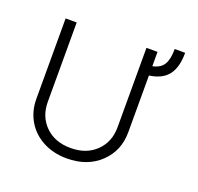

<svg xmlns="http://www.w3.org/2000/svg" viewBox="-135 -922 1118 1082"><g transform="rotate(20 424.0 -381.0)"><path d="M733.4 -775.4H795.9Q796.4 -689.5 761.2 -642.8Q726.1 -596.2 647.9 -585.4V-245.6Q647.9 -133.3 571 -60.5Q494.1 12.2 372.1 12.2Q291.5 12.2 228.5 -21.2Q165.5 -54.7 131.1 -113.3Q96.7 -171.9 96.7 -245.6V-727.1H163.1V-250.5Q163.1 -162.6 220.5 -106.4Q277.8 -50.3 372.1 -50.3Q466.3 -50.3 523.9 -106.4Q581.5 -162.6 581.5 -250.5V-727.1H647.9V-641.1Q695.8 -650.9 714.6 -682.9Q733.4 -714.8 733.4 -775.4Z"/></g></svg>

Font: Interop Light
Style: Regular
Weight: 300
Designer: Rasmus Andersson, Google, Jang Haemin
Foundry: jhaemin
Version: Version 1.007